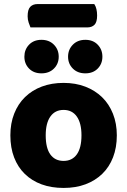

<svg xmlns="http://www.w3.org/2000/svg" viewBox="-20 -909 626 945"><path d="M130 -774Q126 -783 121 -798Q116 -813 116 -829Q116 -862 129 -875.5Q142 -889 165 -889H444Q451 -879 454.5 -864.5Q458 -850 458 -833Q458 -800 445 -787Q432 -774 409 -774ZM293 16Q233 16 185 -1.5Q137 -19 102.5 -52.5Q68 -86 49.5 -134Q31 -182 31 -243Q31 -302 50 -350Q69 -398 103.5 -431.5Q138 -465 186 -483Q234 -501 293 -501Q352 -501 400 -482.5Q448 -464 482.5 -430.5Q517 -397 536 -349Q555 -301 555 -243Q555 -183 536.5 -135Q518 -87 483.5 -53.5Q449 -20 401 -2Q353 16 293 16ZM205 -243Q205 -180 228 -148.5Q251 -117 293 -117Q335 -117 358 -149Q381 -181 381 -243Q381 -303 358 -335.5Q335 -368 293 -368Q251 -368 228 -335.5Q205 -303 205 -243ZM184 -548Q146 -548 123 -571.5Q100 -595 100 -630Q100 -665 123 -689Q146 -713 184 -713Q222 -713 245.5 -689Q269 -665 269 -630Q269 -595 245.5 -571.5Q222 -548 184 -548ZM400 -548Q362 -548 338.5 -571.5Q315 -595 315 -630Q315 -665 338.5 -689Q362 -713 400 -713Q438 -713 461 -689Q484 -665 484 -630Q484 -595 461 -571.5Q438 -548 400 -548Z"/></svg>

Font: Baloo 2 Latin ExtraBold
Style: Regular
Weight: 400
Designer: Sarang Kulkarni and Ek Type
Foundry: Ek Type
Version: Version 1.001